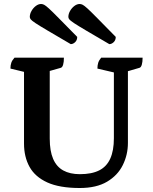

<svg xmlns="http://www.w3.org/2000/svg" viewBox="-20 -930 765 962"><path d="M379.7 12Q278.2 12 216.9 -16Q155.6 -44 128 -94Q100.3 -144 100.3 -211V-585.8L120 -565.2L32.3 -586.4Q32.3 -603.1 36.6 -615.6Q40.8 -628.1 52.7 -641H300.2Q300.2 -619.1 296.2 -605.6Q292.2 -592.1 284.2 -590.1L206.9 -568.1L229.2 -589.1V-235.3Q229.2 -173.5 246.2 -134Q263.2 -94.5 297 -75.9Q330.7 -57.3 380.2 -57.3Q439.5 -57.3 477 -76.3Q514.5 -95.2 532.5 -135.4Q550.6 -175.6 550.6 -237.3V-597.2L559.8 -564.9L468.1 -586.4Q468.1 -603.1 472.1 -615.6Q476.1 -628.1 487 -641H694.5Q694.5 -619.6 690.5 -605.9Q686.5 -592.1 678.5 -590.1L606.9 -569.2L620.9 -602.2V-214Q620.9 -154.5 595.2 -102.8Q569.6 -51.1 516.3 -19.5Q463 12 379.7 12ZM527.7 -708.9Q539.3 -708.9 549.6 -718.8Q560 -728.7 560 -745.1Q501.4 -804.5 468.4 -838.2Q435.4 -871.9 418.8 -887Q402.2 -902.1 394.4 -906Q386.5 -910 379.2 -910Q365.6 -910 352.5 -900Q339.5 -890.1 331 -875.1Q322.5 -860.1 322.5 -845.1Q322.5 -839.2 327.2 -833Q331.9 -826.9 350.9 -814.2Q369.9 -801.5 411.7 -776.9Q453.5 -752.3 527.7 -708.9ZM334.5 -708.9Q346.1 -708.9 356.5 -718.8Q366.9 -728.7 366.9 -745.1Q308.3 -804.5 275.2 -838.2Q242.2 -871.9 225.6 -887Q209.1 -902.1 201.2 -906Q193.4 -910 186 -910Q172.4 -910 159.3 -900Q146.3 -890.1 137.8 -875.1Q129.3 -860.1 129.3 -845.1Q129.3 -839.2 134 -833Q138.7 -826.9 157.7 -814.2Q176.7 -801.5 218.5 -776.9Q260.3 -752.3 334.5 -708.9Z"/></svg>

Font: Petrona
Style: Regular
Weight: 400
Designer: Ringo R. Seeber
Foundry: Ringo R. Seeber
Version: Version 2.001; ttfautohint (v1.8.3)